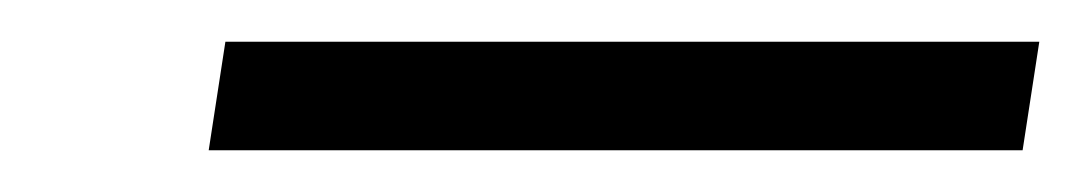

<svg xmlns="http://www.w3.org/2000/svg" viewBox="-20 -326 518 92"><path d="M80 -254H470L478 -306H88Z"/></svg>

Font: Charger Sport
Style: ExLitNrwObl
Weight: 200
Designer: Jasper
Foundry: Cannot Into Space Fonts
Version: Version 1.1